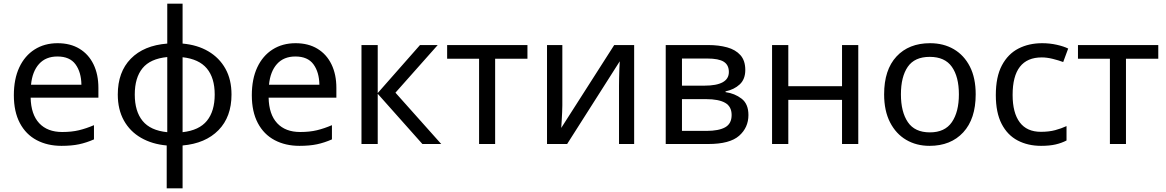

<svg xmlns="http://www.w3.org/2000/svg" viewBox="-20 -780 6315 1040"><path d="M292 -546Q361 -546 410.5 -516Q460 -486 486.5 -431.5Q513 -377 513 -304V-251H146Q148 -160 192.5 -112.5Q237 -65 317 -65Q368 -65 407.5 -74.5Q447 -84 489 -102V-25Q448 -7 408 1.5Q368 10 313 10Q237 10 178.5 -21Q120 -52 87.5 -113.5Q55 -175 55 -264Q55 -352 84.5 -415Q114 -478 167.5 -512Q221 -546 292 -546ZM291 -474Q228 -474 191.5 -433.5Q155 -393 148 -321H421Q420 -389 389 -431.5Q358 -474 291 -474Z M969 -544Q1049 -537 1108.5 -502Q1168 -467 1201 -408Q1234 -349 1234 -268Q1234 -147 1163.5 -75Q1093 -3 969 8V240H883V8Q804 1 744 -33.5Q684 -68 651 -127.5Q618 -187 618 -268Q618 -390 688.5 -462Q759 -534 886 -544V-760H969ZM886 -471Q794 -462 752 -410.5Q710 -359 710 -268Q710 -177 752.5 -125Q795 -73 886 -64ZM969 -64Q1059 -74 1101 -126Q1143 -178 1143 -268Q1143 -358 1100.5 -409Q1058 -460 969 -470Z M1581 -546Q1650 -546 1699.5 -516Q1749 -486 1775.5 -431.5Q1802 -377 1802 -304V-251H1435Q1437 -160 1481.5 -112.5Q1526 -65 1606 -65Q1657 -65 1696.5 -74.5Q1736 -84 1778 -102V-25Q1737 -7 1697 1.5Q1657 10 1602 10Q1526 10 1467.5 -21Q1409 -52 1376.5 -113.5Q1344 -175 1344 -264Q1344 -352 1373.5 -415Q1403 -478 1456.5 -512Q1510 -546 1581 -546ZM1580 -474Q1517 -474 1480.5 -433.5Q1444 -393 1437 -321H1710Q1709 -389 1678 -431.5Q1647 -474 1580 -474Z M2255 -536H2351L2122 -278L2370 0H2268L2026 -272V0H1938V-536H2026V-276Z M2837 -462H2662V0H2575V-462H2402V-536H2837Z M3026 -209Q3026 -197 3025 -173Q3024 -149 3022.5 -125Q3021 -101 3020 -87L3307 -536H3415V0H3333V-316Q3333 -332 3333.5 -358Q3334 -384 3335 -409.5Q3336 -435 3337 -448L3052 0H2943V-536H3026Z M4017 -401Q4017 -351 3987 -323Q3957 -295 3910 -285V-281Q3960 -274 3997 -245.5Q4034 -217 4034 -157Q4034 -89 3983.5 -44.5Q3933 0 3817 0H3586V-536H3816Q3873 -536 3918.5 -523.5Q3964 -511 3990.5 -481.5Q4017 -452 4017 -401ZM3928 -390Q3928 -428 3900.5 -445.5Q3873 -463 3811 -463H3674V-316H3795Q3928 -316 3928 -390ZM3943 -157Q3943 -203 3908 -223Q3873 -243 3805 -243H3674V-71H3807Q3873 -71 3908 -90.5Q3943 -110 3943 -157Z M4250 -536V-313H4541V-536H4629V0H4541V-239H4250V0H4162V-536Z M5265 -269Q5265 -136 5197.5 -63Q5130 10 5015 10Q4944 10 4888.5 -22.5Q4833 -55 4801 -117.5Q4769 -180 4769 -269Q4769 -402 4836 -474Q4903 -546 5018 -546Q5091 -546 5146.5 -513.5Q5202 -481 5233.5 -419.5Q5265 -358 5265 -269ZM4860 -269Q4860 -174 4897.5 -118.5Q4935 -63 5017 -63Q5098 -63 5136 -118.5Q5174 -174 5174 -269Q5174 -364 5136 -418Q5098 -472 5016 -472Q4934 -472 4897 -418Q4860 -364 4860 -269Z M5619 10Q5548 10 5492.5 -19Q5437 -48 5405.5 -109Q5374 -170 5374 -265Q5374 -364 5407 -426Q5440 -488 5496.5 -517Q5553 -546 5625 -546Q5666 -546 5704 -537.5Q5742 -529 5766 -517L5739 -444Q5715 -453 5683 -461Q5651 -469 5623 -469Q5465 -469 5465 -266Q5465 -169 5503.5 -117.5Q5542 -66 5618 -66Q5662 -66 5695.5 -75Q5729 -84 5757 -97V-19Q5730 -5 5697.5 2.5Q5665 10 5619 10Z M6254 -462H6079V0H5992V-462H5819V-536H6254Z"/></svg>

Font: RS Noto Sans
Style: Regular
Weight: 400
Designer: Monotype Design Team
Foundry: Monotype Imaging Inc.
Version: Version 3.10